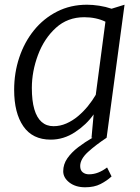

<svg xmlns="http://www.w3.org/2000/svg" viewBox="-20 -584 592 814"><path d="M341 210Q300.5 210 274.2 189.8Q248 169.5 248 142Q248 112.5 265.5 87.2Q283 62 311.5 40.2Q340 18.5 372 0H368L377 -99Q346.5 -55.5 298.2 -23.8Q250 8 195 8Q118 8 79 -48.5Q40 -105 40 -203Q40 -275.5 61.8 -340.5Q83.5 -405.5 124.2 -455.8Q165 -506 222 -535Q279 -564 349 -564Q372.5 -564 400.5 -559.8Q428.5 -555.5 453 -547L508 -564L432 0Q386.5 30 353.2 60.2Q320 90.5 320 120Q320 138 330.8 146.5Q341.5 155 357 155Q377.5 155 396.5 147.5Q415.5 140 434 126L453 164Q433 182.5 406.2 196.2Q379.5 210 341 210ZM207 -49Q235 -49 261.2 -60.5Q287.5 -72 310.8 -91.5Q334 -111 353 -134.5Q372 -158 386 -182L427 -492Q387.5 -511 337 -511Q266.5 -511 217 -466Q167 -420.5 141 -350.8Q115 -281 115 -211Q115 -157 125.5 -121Q136 -85 156.5 -67Q177 -49 207 -49Z"/></svg>

Font: Koeln Type Sans Light
Style: Italic
Weight: 300
Italic angle: -7.5°
Designer: Eben Sorkin
Foundry: Eben Sorkin
Version: Version 2.001